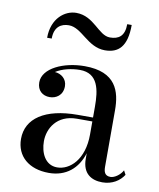

<svg xmlns="http://www.w3.org/2000/svg" viewBox="-80 -750 682 824"><g transform="rotate(10 261.5 -338.5)"><path d="M164 -629C221.5 -629 258 -550 334 -550C393 -550 429 -582.5 429 -677H409.5C409.5 -625 384 -608 346 -608C295 -608 265 -687 186 -687C137 -687 81 -645 81 -560H101C101 -612 131 -629 164 -629ZM267.5 -257C125.5 -257 46 -202.5 46 -113.5C46 -37.5 102 10 188.5 10C263.5 10 313.5 -33 334.5 -101.5V-77.5C334.5 -12.5 374.5 10 421.5 10C465 10 497 -11.5 514.5 -39L505 -57C493.5 -35 469 -19 452 -19C427 -19 422 -36.5 422 -58.5V-304.5C422 -385.5 399 -468 261.5 -468C170.5 -468 81 -428 81 -366C81 -330 105 -311 135.5 -311C163 -311 192.5 -328 192.5 -368C192.5 -400.5 166.5 -419.5 139.5 -421C167.5 -439.5 209 -448.5 244 -448.5C324 -448.5 334.5 -376.5 334.5 -304.5V-257ZM219.5 -19.5C167 -19.5 144.5 -70.5 144.5 -120.5C144.5 -175 179.5 -240 267.5 -240H334.5V-183C334.5 -73.5 275 -19.5 219.5 -19.5Z"/></g></svg>

Font: Bodoni* 11
Style: Regular
Weight: 400
Version: Version 2.3